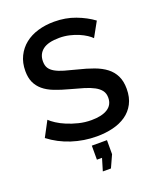

<svg xmlns="http://www.w3.org/2000/svg" viewBox="-166 -817 943 1132"><g transform="rotate(-20 305.5 -251.0)"><path d="M280 213 303 136H271V48H366V136L331 213ZM500 -543Q490 -554 471 -566.5Q452 -579 426.5 -590Q401 -601 370.5 -608Q340 -615 308 -615Q237 -615 203.5 -589Q170 -563 170 -517Q170 -491 180.5 -474.5Q191 -458 213 -445.5Q235 -433 268 -423.5Q301 -414 345 -403Q399 -390 442.5 -374Q486 -358 516 -335Q546 -312 562.5 -278.5Q579 -245 579 -197Q579 -143 558.5 -104Q538 -65 502.5 -40.5Q467 -16 420 -4.5Q373 7 319 7Q238 7 162.5 -17.5Q87 -42 26 -89L77 -185Q90 -172 114.5 -156Q139 -140 171.5 -126.5Q204 -113 242 -103.5Q280 -94 321 -94Q387 -94 423 -117Q459 -140 459 -185Q459 -212 445.5 -230Q432 -248 407 -261.5Q382 -275 346 -286Q310 -297 264 -309Q211 -323 171.5 -338.5Q132 -354 106 -376Q80 -398 66.5 -427.5Q53 -457 53 -499Q53 -551 73 -591.5Q93 -632 127.5 -659.5Q162 -687 209 -701Q256 -715 311 -715Q383 -715 444 -692Q505 -669 551 -635Z"/></g></svg>

Font: Oxford Sans SemiBold
Style: Regular
Weight: 600
Designer: Matt McInerney, Pablo Impallari, Rodrigo Fuenzalida
Foundry: Matt McInerney, Pablo Impallari, Rodrigo Fuenzalida
Version: Version 3.000g; ttfautohint (v1.5) -l 8 -r 28 -G 28 -x 14 -D